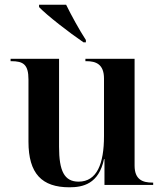

<svg xmlns="http://www.w3.org/2000/svg" viewBox="-20 -786 695 816"><path d="M335 -606H345V-616C317 -659 283 -721 261 -766H146V-756C179 -721 276 -646 335 -606ZM275 10C332 10 400 -4 422 -110H424V0H631V-10H627C586 -10 552 -23 552 -82V-536H343V-526H347C388 -526 422 -513 422 -452V-208C422 -90 392 -14 314 -14C253 -14 231 -60 231 -162V-536H25V-526H28C79 -526 101 -512 101 -448V-184C101 -48 158 10 275 10Z"/></svg>

Font: Noto Serif Display SemiBold
Style: Regular
Weight: 600
Designer: Monotype Design Team
Foundry: Monotype Imaging Inc.
Version: Version 2.009